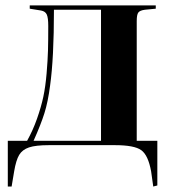

<svg xmlns="http://www.w3.org/2000/svg" viewBox="-20 -536 635 709"><path d="M545.9 152.8 538.1 97.2Q527.3 37.1 501.7 18.6Q476.1 0 403.8 0H161.1Q111.8 0 87.2 8.3Q62.5 16.6 50.8 36.1Q39.1 55.7 32.2 97.2L22.9 152.8H8.8V-16.1H80.1Q101.6 -54.7 116.7 -97.7Q131.8 -140.6 139.9 -178.2Q147.9 -215.8 152.1 -264.9Q156.2 -314 157.2 -349.6Q158.2 -385.3 158.2 -439.9Q158.2 -470.2 152.8 -482.2Q147.5 -494.1 131.8 -497.1L89.8 -503.9V-516.1H555.2V-503.9L515.1 -500Q496.6 -497.6 490.7 -489.7Q484.9 -481.9 484.9 -458V-16.1H561V148.9ZM104 -16.1H353V-500H179.2Q179.2 -320.8 165 -220.2Q157.2 -159.7 144 -117.9Q130.9 -76.2 104 -16.1Z"/></svg>

Font: Display Semibold
Style: Regular
Weight: 600
Designer: Latin by Veronika Burian and Jose Scaglione. Greek by Irene Vlachou. Cyrillic by Vera Evstafieva.
Foundry: TypeTogether
Version: Version 3.002